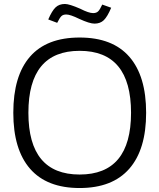

<svg xmlns="http://www.w3.org/2000/svg" viewBox="-20 -933 802 967"><path d="M123 -365Q123 -54 381 -54Q640 -54 640 -365Q640 -677 381 -677Q123 -677 123 -365ZM47 -365Q47 -551 131 -647.5Q215 -744 381 -744Q547 -744 631.5 -647Q716 -550 716 -365Q716 -180 631 -83Q546 14 381 14Q216 14 131.5 -83Q47 -180 47 -365ZM223 -835Q242 -879 260 -896Q278 -913 307 -913Q329 -913 384 -889Q427 -867 449 -867Q465 -867 474 -875.5Q483 -884 495 -910L540 -894Q521 -849 503 -831.5Q485 -814 456 -814Q431 -814 379 -838Q334 -860 314 -860Q298 -860 289.5 -852Q281 -844 268 -818Z"/></svg>

Font: Nacelle Light
Style: Regular
Weight: 300
Designer: Sora Sagano
Foundry: Sora Sagano
Version: Version 1.000;FEAKit 1.0